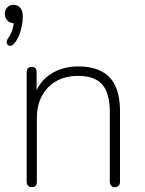

<svg xmlns="http://www.w3.org/2000/svg" viewBox="-25 -766 598 792"><path d="M35 -588Q28 -579 20.5 -577.5Q13 -576 8 -580Q3 -584 2.5 -591.5Q2 -599 9 -609Q21 -626 26.5 -644.5Q32 -663 32 -679L35 -670Q17 -670 6 -681Q-5 -692 -5 -708Q-5 -725 5 -735.5Q15 -746 31 -746Q48 -746 58.5 -734Q69 -722 69 -698Q69 -681 65.5 -661Q62 -641 54.5 -622Q47 -603 35 -588ZM106 6Q96 6 90.5 0Q85 -6 85 -16V-468Q85 -479 90.5 -484.5Q96 -490 106 -490Q116 -490 121 -484.5Q126 -479 126 -468V-366H115Q135 -429 184 -460.5Q233 -492 297 -492Q355 -492 393.5 -472Q432 -452 451 -411Q470 -370 470 -308V-16Q470 -6 464.5 0Q459 6 449 6Q439 6 433.5 0Q428 -6 428 -16V-304Q428 -381 397 -417Q366 -453 297 -453Q220 -453 173.5 -405.5Q127 -358 127 -278V-16Q127 6 106 6Z"/></svg>

Font: Nunito ExtraLight ExtraLight
Style: Regular
Weight: 250
Version: Version 3.602